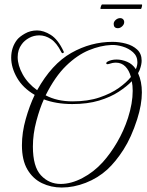

<svg xmlns="http://www.w3.org/2000/svg" viewBox="-20 -795 655 858"><path d="M256 43Q208 43 167.5 23.5Q127 4 102.5 -37.5Q78 -79 78 -146Q78 -203 95 -263Q112 -323 135 -371Q82 -402 56 -447.5Q30 -493 30 -537Q30 -583 56 -617Q67 -631 91.5 -645Q116 -659 146 -659Q175 -659 207 -639Q239 -619 264 -566Q265 -565 265 -562Q265 -558 260.5 -557.5Q256 -557 254 -562Q233 -604 207.5 -620.5Q182 -637 156 -637Q131 -637 110 -625.5Q89 -614 77 -597Q59 -573 59 -540Q59 -503 81.5 -462.5Q104 -422 146 -392Q211 -509 298.5 -558.5Q386 -608 483 -608Q513 -608 543 -600Q573 -592 593 -573.5Q613 -555 613 -524Q613 -507 605 -485Q604 -481 601.5 -477Q599 -473 597 -468Q614 -431 614 -382Q614 -328 593 -262Q567 -181 532 -126.5Q497 -72 459 -37Q417 1 363 22Q309 43 256 43ZM304 -342Q373 -342 424.5 -359.5Q476 -377 511 -402Q546 -427 565 -451Q557 -481 540 -498Q523 -515 498 -515Q483 -515 466 -509Q464 -508 460 -508Q455 -508 455 -512Q455 -517 461 -520Q478 -529 501 -529Q524 -529 548 -519Q572 -509 587 -486Q594 -501 594 -517Q594 -544 574.5 -561.5Q555 -579 528 -587Q501 -595 478 -594Q429 -592 377 -570.5Q325 -549 275.5 -501Q226 -453 184 -369Q235 -342 304 -342ZM251 27Q298 27 348.5 0.5Q399 -26 439 -70Q474 -109 503.5 -159.5Q533 -210 552 -268Q573 -334 573 -389Q573 -401 572 -411.5Q571 -422 569 -432Q547 -409 510.5 -385Q474 -361 422.5 -345.5Q371 -330 303 -330Q266 -330 234 -335.5Q202 -341 176 -351Q158 -312 142.5 -254Q127 -196 127 -140Q127 -50 163 -11.5Q199 27 251 27ZM507 -669Q488 -669 488 -688Q488 -698 497 -706Q506 -714 517 -714Q525 -714 530 -709Q535 -704 535 -696Q535 -686 526 -677.5Q517 -669 507 -669ZM430 -755Q429 -754 429 -757Q429 -761 431.5 -768Q434 -775 436 -775H614Q615 -775 615 -772Q615 -768 613 -761.5Q611 -755 610 -755Z"/></svg>

Font: Gwendolyn
Style: Regular
Weight: 400
Designer: Robert E. Leuschke
Foundry: Robert E. Leuschke
Version: Version 1.010; ttfautohint (v1.8.3)